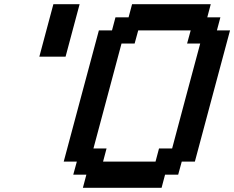

<svg xmlns="http://www.w3.org/2000/svg" viewBox="-20 -895 1116 915"><path d="M375 0H750L766.6 -62.5H829.1L846.2 -125H908.7Q936.5 -229.5 992.4 -437.7Q1048.3 -646 1076.2 -750H1013.7L1030.3 -812.5H967.8L984.4 -875H609.4L592.8 -812.5H530.3L513.7 -750H451.2Q423.3 -646 367.4 -437.7Q311.5 -229.5 283.7 -125H346.2L329.1 -62.5H391.6ZM721.2 -125H471.2L487.8 -187.5H425.3Q447.3 -270.5 492.2 -437.3Q537.1 -604 559.1 -687.5H621.6L638.7 -750H888.7L871.6 -687.5H934.1Q911.6 -604 866.9 -437.3Q822.3 -270.5 800.3 -187.5H737.8ZM167.5 -625H292.5Q303.7 -667 325.9 -750Q348.1 -833 359.4 -875H234.4Q223.1 -833 200.9 -750Q178.7 -667 167.5 -625Z"/></svg>

Font: Faithful 32x
Style: Oblique
Weight: 400
Foundry: Faithful Resource Pack
Version: Version 1.0; January 27, 2023